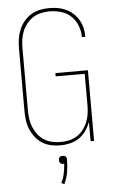

<svg xmlns="http://www.w3.org/2000/svg" viewBox="-63 -785 625 1047"><g transform="rotate(-5 250.0 -261.0)"><path d="M243 8Q217 8 191.5 2.5Q166 -3 144.5 -16.5Q123 -30 107 -50.5Q91 -71 81 -94.5Q71 -118 67.5 -143.5Q64 -169 64 -195V-540Q64 -566 68 -591.5Q72 -617 82 -641Q92 -665 109 -685.5Q126 -706 148 -719Q170 -732 195.5 -737.5Q221 -743 247 -743Q271 -743 294.5 -739Q318 -735 339 -725Q360 -715 377.5 -699Q395 -683 407 -662.5Q419 -642 424.5 -619Q430 -596 430 -572V-570H411V-572Q411 -604 399 -634Q387 -664 364 -685.5Q341 -707 310 -716Q279 -725 247 -725Q224 -725 201 -720Q178 -715 158 -702.5Q138 -690 123 -671.5Q108 -653 99 -631.5Q90 -610 86.5 -586.5Q83 -563 83 -540V-195Q83 -172 86.5 -148.5Q90 -125 99 -103.5Q108 -82 122.5 -63.5Q137 -45 157 -32.5Q177 -20 200 -15Q223 -10 246 -10Q269 -10 292 -15Q315 -20 335 -32.5Q355 -45 369.5 -63.5Q384 -82 393 -103.5Q402 -125 405.5 -148.5Q409 -172 409 -195V-369H250V-387H428V0H409V-106Q400 -81 384 -58Q368 -35 346 -20Q324 -5 297 1.5Q270 8 243 8ZM246 221 230 213Q242 189 247.5 163Q253 137 255 110H250Q246 110 241.5 109Q237 108 233.5 104.5Q230 101 229 96.5Q228 92 228 88Q228 83 229 79Q230 75 233.5 71.5Q237 68 241.5 67Q246 66 250 66Q254 66 258.5 67Q263 68 266.5 71.5Q270 75 271 79Q272 83 272 88Q272 122 266.5 156Q261 190 246 221Z"/></g></svg>

Font: Iosevka Thin
Style: Regular
Weight: 100
Monospace: yes
Designer: Belleve Invis
Foundry: Belleve Invis
Version: Version 32.5.0; ttfautohint (v1.8.4)